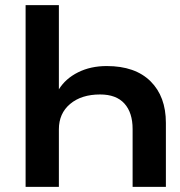

<svg xmlns="http://www.w3.org/2000/svg" viewBox="-20 -730 705 750"><path d="M210 -710V-381Q236 -423 285 -447.5Q334 -472 397 -472Q508 -472 568 -412.5Q628 -353 628 -250V0H498V-226Q498 -290 466 -325.5Q434 -361 371 -361Q298 -361 254 -324Q210 -287 210 -225V0H80V-710Z"/></svg>

Font: Geist SemBd
Style: Regular
Weight: 400
Designer: Basement.studio, Andrés Briganti, Mateo Zaragoza
Foundry: Basement.studio, Vercel, Andrés Briganti, Guido Ferreyra, Mateo Zaragoza
Version: Version 1.401